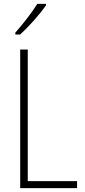

<svg xmlns="http://www.w3.org/2000/svg" viewBox="-20 -969 436 989"><path d="M217 -942V-949H172C142 -901 102 -850 59 -801V-791H83C126 -829 185 -895 217 -942ZM84 0H377V-36H123V-714H84Z"/></svg>

Font: Noto Sans Tamil Condensed ExtraLight
Style: Regular
Weight: 200
Width: 3
Designer: Jelle Bosma - Monotype Design Team
Foundry: Monotype Imaging Inc.
Version: Version 2.004